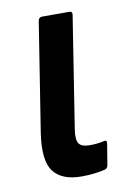

<svg xmlns="http://www.w3.org/2000/svg" viewBox="-65 -534 392 584"><g transform="rotate(-10 131.5 -242.0)"><path d="M140.8 8Q79.4 8 53.8 -26Q28.1 -59.9 40.5 -143.2L93.7 -480.6Q95.7 -491.7 106.1 -491.7H189.7Q200.3 -491.7 198.3 -480.6L144.1 -135Q139.5 -104.2 148.1 -92.7Q156.7 -81.3 180.4 -81.3Q192 -81.3 204 -82.5Q216 -83.7 226 -86.3Q235.7 -88.7 233.7 -76.5L223 -11.7Q221.2 -2.2 212.8 0Q199.2 3.4 180.4 5.7Q161.5 8 140.8 8Z"/></g></svg>

Font: Sofia Sans Condensed
Style: Italic
Weight: 400
Italic angle: -9°
Designer: Botio Nikoltchev, Ani Petrova
Foundry: lettersoup
Version: Version 4.101